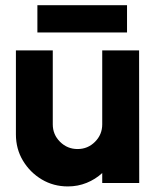

<svg xmlns="http://www.w3.org/2000/svg" viewBox="-20 -690 585 724"><path d="M40 -183V-500H179V-221Q179 -182.5 206.5 -155.2Q234 -128 272.5 -128Q311 -128 338.2 -155.2Q365.5 -182.5 365.5 -221V-500H504.5L505 0H365.5V-37.5Q340 -14 306.8 -0.5Q273.5 13 236 13Q181.5 13 137.2 -13.5Q93 -40 66.5 -84.2Q40 -128.5 40 -183ZM121 -670.5H459V-567.5H121Z"/></svg>

Font: Urbanist ExtraBold
Style: Regular
Weight: 800
Designer: Corey Hu
Foundry: Corey Hu
Version: Version 1.330; ttfautohint (v1.8.4.7-5d5b)